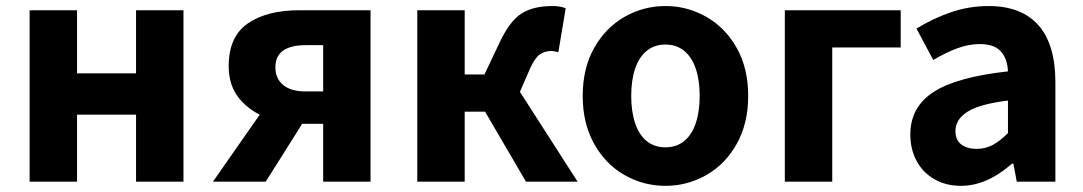

<svg xmlns="http://www.w3.org/2000/svg" viewBox="-20 -596 3552 630"><path d="M232.8 -562.4V-355.4H426.4V-562.4H582V0H426.4V-219.8H232.8V0H77.2V-562.4Z M730.4 -379.2Q730.4 -476 793.3 -519.2Q856.2 -562.4 962.4 -562.4H1195.8V0H1040.4V-189.8H971.4Q910.8 -189.8 856.1 -209.6Q801.4 -229.4 765.9 -271.7Q730.4 -314 730.4 -379.2ZM1040.4 -447.8H982.8Q933.8 -447.8 908.7 -429.7Q883.6 -411.6 883.6 -375Q883.6 -338.2 909.2 -317.1Q934.8 -296 982.8 -296H1040.4ZM996.2 -229 852 0H678.8L868.4 -271.6Z M1504.8 -562.4V-351.6H1569.6L1620 -458Q1653.2 -527.8 1691.7 -552Q1730.2 -576.2 1793 -576.2Q1819 -576.2 1836.2 -568.8L1812 -424.2Q1810.8 -424.4 1807.2 -426Q1793.6 -428.8 1791 -428.8Q1766.8 -428.8 1750.5 -416.9Q1734.2 -405 1718.2 -368.8L1686 -294.6L1875.2 0H1705.8L1571.6 -229.6H1504.8V0H1349.2V-562.4Z M1892 -281.4Q1892 -371.6 1929.4 -438.3Q1966.8 -505 2029.1 -540.6Q2091.4 -576.2 2163.8 -576.2Q2235.4 -576.2 2297.8 -540.6Q2360.2 -505 2397.6 -438.3Q2435 -371.6 2435 -281.4Q2435 -191.4 2397.6 -124.3Q2360.2 -57.2 2297.8 -21.7Q2235.4 13.8 2163.8 13.8Q2091.4 13.8 2029.1 -21.7Q1966.8 -57.2 1929.4 -124.3Q1892 -191.4 1892 -281.4ZM2275.8 -281.4Q2275.8 -333 2262.9 -370.9Q2250 -408.8 2224.8 -429.3Q2199.6 -449.8 2163.8 -449.8Q2127.2 -449.8 2102.1 -429.3Q2077 -408.8 2064.1 -370.9Q2051.2 -333 2051.2 -281.4Q2051.2 -229.8 2064.1 -191.6Q2077 -153.4 2102.1 -133Q2127.2 -112.6 2163.8 -112.6Q2199.6 -112.6 2224.8 -133Q2250 -153.4 2262.9 -191.6Q2275.8 -229.8 2275.8 -281.4Z M2935.4 -562.4V-440.2H2710.8V0H2555.2V-562.4Z M2967 -154.4Q2967 -244.8 3043.1 -294.1Q3119.2 -343.4 3287.4 -361.8Q3285.4 -404.2 3263.6 -427.8Q3241.8 -451.4 3194.8 -451.4Q3159 -451.4 3122.2 -437.9Q3085.4 -424.4 3042.2 -399.2L2987.2 -502.2Q3043.2 -536.6 3102.1 -556.4Q3161 -576.2 3223.8 -576.2Q3331.6 -576.2 3387.3 -513.2Q3443 -450.2 3443 -325.8V0H3316.2L3305.2 -59H3300.6Q3217.6 13.8 3133.4 13.8Q3083.8 13.8 3045.9 -8Q3008 -29.8 2987.5 -68.1Q2967 -106.4 2967 -154.4ZM3287.4 -159.4V-266Q3194.4 -254.6 3154.7 -229.4Q3115 -204.2 3115 -166.4Q3115 -137.2 3133.7 -122.4Q3152.4 -107.6 3185.2 -107.6Q3213.4 -107.6 3237.3 -120.3Q3261.2 -133 3287.4 -159.4Z"/></svg>

Font: 寒蝉端黑体 Light
Style: Regular
Weight: 300
Designer: ChillDuanSans {Warren2060}; 
Source Han Sans {Ryoko NISHIZUKA 西塚涼子 (kana, bopomofo & ideographs); Paul D. Hunt (Latin, G
Foundry: ChillType&Adobe
Version: Version 1.300;Glyphs 3.3 (3306)